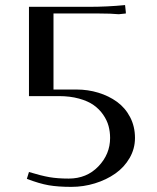

<svg xmlns="http://www.w3.org/2000/svg" viewBox="-20 -729 620 757"><path d="M85.9 -23.9 94.2 -50.8Q142.6 -36.1 175 -30.5Q207.5 -24.9 251 -24.9Q321.8 -24.9 367.9 -73Q414.1 -121.1 414.1 -185.1Q414.1 -209.5 408 -232.2Q401.9 -254.9 386.7 -276.9Q371.6 -298.8 349.1 -314.7Q326.7 -330.6 291.5 -340.3Q256.3 -350.1 211.9 -350.1H94.2V-702.1H330.1Q403.3 -702.1 473.1 -709L476.1 -681.2V-675.8L448.2 -672.9Q418.5 -675.8 371.1 -675.8H190.9V-376H282.2Q326.7 -376 367.7 -363.5Q408.7 -351.1 441.2 -327.6Q473.6 -304.2 492.9 -267.3Q512.2 -230.5 512.2 -185.1Q512.2 -142.6 491 -106Q469.7 -69.3 434.6 -44.7Q399.4 -20 354.2 -6.1Q309.1 7.8 261.2 7.8Q209.5 7.8 172.4 1.5Q135.3 -4.9 85.9 -23.9Z"/></svg>

Font: Dihjauti S
Style: Bold
Weight: 700
Designer: T. Christopher White
Version: Version 3.0.0